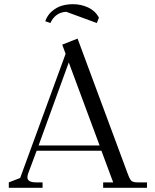

<svg xmlns="http://www.w3.org/2000/svg" viewBox="-20 -896 740 916"><path d="M22 0V-25.9L76.2 -46.9L293 -639.2L276.9 -683.1L350.1 -711.9L589.8 -65.9Q599.1 -40.5 606.9 -33.2Q614.7 -25.9 638.2 -25.9H681.2V0H472.2V-25.9H520L463.9 -176.8H154.8L113.8 -66.9Q110.8 -58.1 110.8 -49.8Q110.8 -25.9 152.8 -25.9H183.1V0ZM164.1 -202.1H455.1L308.1 -598.1ZM195.8 -794.9Q206.1 -823.7 228 -842.5Q250 -861.3 274.9 -868.7Q299.8 -876 328.1 -876Q366.7 -876 400.4 -860.4Q434.1 -844.7 452.1 -812L441.9 -786.1L295.9 -839.8Q244.1 -836.9 220.2 -786.1Z"/></svg>

Font: Dihjauti
Style: Regular
Weight: 400
Designer: T. Christopher White
Version: Version 3.0.0